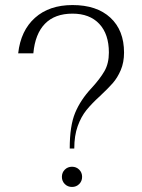

<svg xmlns="http://www.w3.org/2000/svg" viewBox="-20 -730 563 760"><path d="M342 -381Q376 -418 393.5 -448.5Q411 -479 411 -522Q411 -595 373 -635.5Q335 -676 267 -676Q197 -676 158 -636Q119 -596 112 -519H52Q62 -609 118.5 -659.5Q175 -710 267 -710Q363 -710 417 -660Q471 -610 471 -522Q471 -483 458 -452.5Q445 -422 426 -400.5Q407 -379 376 -350Q343 -320 322 -294Q301 -268 287.5 -230.5Q274 -193 274 -142H256Q256 -232 277.5 -283.5Q299 -335 342 -381ZM225 -30Q225 -47 236.5 -58.5Q248 -70 265 -70Q282 -70 293.5 -58.5Q305 -47 305 -30Q305 -13 293.5 -1.5Q282 10 265 10Q248 10 236.5 -1.5Q225 -13 225 -30Z"/></svg>

Font: Fahkwang ExtraLight
Style: Regular
Weight: 275
Designer: Suppakit Chalermlarp | Katatrad Co.,Ltd.
Foundry: Cadson Demak Co.,Ltd.
Version: Version 1.000; ttfautohint (v1.6)